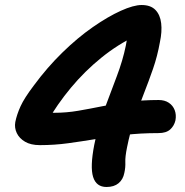

<svg xmlns="http://www.w3.org/2000/svg" viewBox="-20 -735 740 766"><path d="M405 11Q364 11 351.5 -29Q339 -69 356 -157Q370 -228 395.5 -296.5Q421 -365 445.5 -429.5Q470 -494 482 -553Q487 -575 487 -593Q487 -611 482 -631L522 -592Q450 -558 384 -504.5Q318 -451 263 -385Q208 -319 165 -244L135 -301Q159 -291 169 -288Q179 -285 196 -285Q245 -285 291.5 -293Q338 -301 387.5 -311Q437 -321 492.5 -328.5Q548 -336 613 -336Q637 -336 653.5 -325Q670 -314 677 -295.5Q684 -277 680 -255Q675 -233 659 -218.5Q643 -204 612 -204Q539 -204 477.5 -196.5Q416 -189 361 -180Q306 -171 251.5 -163.5Q197 -156 139 -156Q103 -156 80 -169.5Q57 -183 47 -204Q37 -225 41 -248Q47 -278 62 -311Q77 -344 115 -394Q168 -466 229 -525.5Q290 -585 350.5 -627Q411 -669 462 -692Q513 -715 545 -715Q581 -715 600 -695.5Q619 -676 623 -642.5Q627 -609 618 -567Q608 -511 590.5 -460.5Q573 -410 553.5 -360.5Q534 -311 516.5 -259.5Q499 -208 487 -148Q479 -109 480 -88Q481 -67 476 -45Q471 -19 453 -4Q435 11 405 11Z"/></svg>

Font: Shantell Sans SemiBold
Style: Italic
Weight: 600
Italic angle: -11°
Designer: Stephen Nixon, Anya Danilova, Shantell Martin
Foundry: Arrow Type
Version: Version 1.011;[c5ecc13dd]